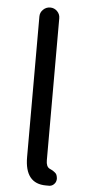

<svg xmlns="http://www.w3.org/2000/svg" viewBox="-56 -829 397 874"><g transform="rotate(5 142.0 -391.5)"><path d="M188.5 12.7Q91.8 12.7 91.8 -108.4V-751Q91.8 -769.5 105.5 -782.7Q119.1 -795.9 137.7 -795.9Q156.2 -795.9 169.4 -782.7Q182.6 -769.5 182.6 -751V-101.6Q182.6 -74.2 197.3 -65.4Q200.2 -64.5 206.5 -61Q212.9 -57.6 215.8 -55.7Q218.8 -53.7 223.1 -50.3Q227.5 -46.9 230 -43Q232.4 -39.1 233.4 -34.2L234.4 -30.3Q235.4 -26.4 235.4 -22.5Q235.4 -10.7 229.5 -2Q220.7 10.7 206.1 12.7Q198.2 12.7 188.5 12.7Z"/></g></svg>

Font: Gen Jyuu Gothic P Regular
Style: Regular
Weight: 400
Designer: [Source Han Sans]
Ryoko NISHIZUKA  (kana & ideographs); Paul D. Hunt (Latin, Greek & Cyrillic); Wenlong ZHANG  (bopomofo
Version: Version 1.002.20150607